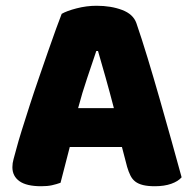

<svg xmlns="http://www.w3.org/2000/svg" viewBox="-20 -636 667 666"><path d="M194 -588Q211 -598 245.5 -607Q280 -616 315 -616Q365 -616 403.5 -601.5Q442 -587 453 -556Q471 -504 492 -435Q513 -366 534 -292.5Q555 -219 575 -147.5Q595 -76 610 -21Q598 -7 574 1.5Q550 10 517 10Q493 10 476.5 6Q460 2 449.5 -6Q439 -14 432.5 -27Q426 -40 421 -57L403 -126H222Q214 -96 206 -64Q198 -32 190 -2Q176 3 160.5 6.5Q145 10 123 10Q72 10 47.5 -7.5Q23 -25 23 -56Q23 -70 27 -84Q31 -98 36 -117Q43 -144 55.5 -184Q68 -224 83 -270.5Q98 -317 115 -366Q132 -415 147 -458.5Q162 -502 174.5 -536Q187 -570 194 -588ZM314 -459Q300 -417 282.5 -365.5Q265 -314 251 -261H375Q361 -315 346.5 -366.5Q332 -418 320 -459Z"/></svg>

Font: Baloo Bhaina
Style: Regular
Weight: 400
Designer: Manish Minz, Shuchita Grover and Ek Type
Foundry: Ek Type
Version: Version 1.443;PS 1.000;hotconv 16.6.51;makeotf.lib2.5.65220;